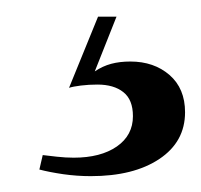

<svg xmlns="http://www.w3.org/2000/svg" viewBox="-20 -18 246 235"><path d="M91.1 197.6Q74.2 197.6 57.3 195.2Q40.3 192.7 28.2 189.5L32.3 171.8Q38.7 172.6 49.6 173.8Q60.5 175 70.2 175Q103.2 175 123 161.3Q142.7 147.6 142.7 124.2Q142.7 104 131 94.8Q119.4 85.5 99.2 85.5Q88.7 85.5 79 86.7Q69.4 87.9 64.5 89.5L100 2.4H122.6L96 69.4Q105.6 62.9 116.1 60.1Q126.6 57.3 139.5 57.3Q168.5 57.3 187.5 73.8Q206.5 90.3 206.5 119.4Q206.5 155.6 175 176.6Q143.5 197.6 91.1 197.6Z"/></svg>

Font: Playfair 5pt SemiExpanded Light
Style: Regular
Weight: 400
Version: Version 2.203